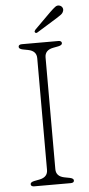

<svg xmlns="http://www.w3.org/2000/svg" viewBox="-59 -908 439 942"><g transform="rotate(-5 160.5 -437.0)"><path d="M181 -75Q181 -39 222 -31L248 -26Q267 -22 267 -12Q267 0 250 0H71Q54 0 54 -12Q54 -22 73 -26L99 -31Q140 -39 140 -75V-625Q140 -661 99 -669L73 -674Q54 -678 54 -688Q54 -700 71 -700H250Q267 -700 267 -688Q267 -678 248 -674L222 -669Q181 -661 181 -625ZM223.5 -845Q239.5 -860.5 250.2 -868.5Q261 -876.5 273 -872Q282 -868.5 285.8 -860.2Q289.5 -852 286 -843.5Q283 -834 273.5 -827Q264 -820 252 -812.5L151.5 -750.5Q144.5 -746.5 140 -752Q137.5 -755 139.2 -758.8Q141 -762.5 143.5 -765.5Z"/></g></svg>

Font: Fraunces 9pt S100 Thin
Style: Regular
Weight: 100
Version: Version 1.000; ttfautohint (v1.8.3)